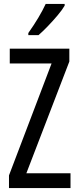

<svg xmlns="http://www.w3.org/2000/svg" viewBox="-20 -1029 401 983"><path d="M341 -66H26V-131L244 -704H30V-780H335V-714L115 -142H341ZM311 -1000Q299 -979 275 -950.5Q251 -922 224.5 -894.5Q198 -867 177 -849H125V-860Q183 -942 214 -1009H311Z"/></svg>

Font: Noto Sans Malayalam UI ExtraCondensed
Style: Regular
Weight: 400
Width: 2
Designer: Jelle Bosma - Monotype Design Team
Foundry: Monotype Imaging Inc.
Version: Version 2.104; ttfautohint (v1.8.4.7-5d5b)